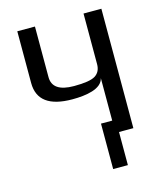

<svg xmlns="http://www.w3.org/2000/svg" viewBox="-121 -738 853 1008"><g transform="rotate(-15 305.0 -234.5)"><path d="M429 -298V-67H368V180H448V0H526V-649H429V-374C429 -346 419 -326 399 -313C378 -300 340 -294 283 -294C204 -294 165 -321 165 -374V-649H69V-368C69 -275 132 -229 257 -229C331 -229 417 -242 429 -298Z"/></g></svg>

Font: Gamestation Text
Style: Bold
Weight: 400
Designer: Jonas Hecksher
Foundry: Jonas Hecksher, Playtypeª, e-types AS
Version: Version 1.003